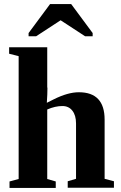

<svg xmlns="http://www.w3.org/2000/svg" viewBox="-20 -927 596 947"><path d="M213 -495H214Q214 -464 211 -420L245 -437Q315 -472 369 -472Q496 -472 496 -337V-45L542 -33V-1H314V-33L355 -45V-318Q355 -358 337 -381Q319 -404 288 -404Q252 -404 213 -387V-44L255 -32V0H27V-32L72 -44V-650L25 -662V-694H213ZM121 -748V-764L227 -907H331L437 -764V-748H400L279 -827L158 -748Z"/></svg>

Font: Libra Serif Modern
Style: Bold
Weight: 700
Designer: Stefan Peev, Context Ltd
Foundry: Ascender Corporation
Version: Version 1.000